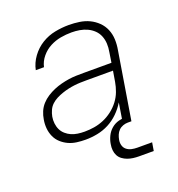

<svg xmlns="http://www.w3.org/2000/svg" viewBox="-129 -645 858 923"><g transform="rotate(-20 300.0 -183.5)"><path d="M213 8Q190 8 167.5 5Q145 2 125.5 -7Q106 -16 90 -30.5Q74 -45 65 -65Q56 -85 54 -107.5Q52 -130 56 -152Q59 -172 67 -191Q75 -210 89 -225.5Q103 -241 121 -252.5Q139 -264 158 -272Q177 -280 196.5 -285Q216 -290 235.5 -293Q255 -296 274.5 -296.5Q294 -297 313 -297H455L463 -349Q467 -370 466 -391Q465 -412 457.5 -430.5Q450 -449 436 -462.5Q422 -476 404 -484.5Q386 -493 365.5 -496.5Q345 -500 324 -500Q296 -500 268 -495Q240 -490 214 -476.5Q188 -463 168.5 -439.5Q149 -416 143 -388H101Q108 -423 130.5 -454Q153 -485 185 -504.5Q217 -524 253 -531Q289 -538 324 -538Q351 -538 378 -534Q405 -530 428 -519Q451 -508 469.5 -490Q488 -472 498 -448Q508 -424 509 -397Q510 -370 505 -343L449 0H406L423 -106Q407 -79 383.5 -56Q360 -33 332 -18.5Q304 -4 273.5 2Q243 8 213 8ZM221 -30Q246 -30 270.5 -34Q295 -38 319 -48Q343 -58 364.5 -74.5Q386 -91 402 -112Q418 -133 427 -157Q436 -181 440 -205L449 -259H313Q298 -259 282 -258.5Q266 -258 250 -256Q234 -254 218.5 -250.5Q203 -247 187 -241.5Q171 -236 156 -228.5Q141 -221 128.5 -209.5Q116 -198 109 -182.5Q102 -167 99 -151Q96 -134 98 -116.5Q100 -99 107 -84.5Q114 -70 126.5 -59Q139 -48 154 -41.5Q169 -35 186 -32.5Q203 -30 221 -30ZM426 171Q411 171 396 169Q381 167 367.5 162Q354 157 342.5 148.5Q331 140 324.5 127.5Q318 115 316.5 100Q315 85 318 69Q321 49 330.5 29.5Q340 10 356.5 -4Q373 -18 394 -23.5Q415 -29 435 -29L430 0Q418 0 405.5 4.5Q393 9 384 18Q375 27 370 39Q365 51 363 63Q360 78 364 92Q368 106 379 114.5Q390 123 404 126Q418 129 433 129H508L501 171Z"/></g></svg>

Font: Iosevka Curly XLtExObl
Style: Regular
Weight: 200
Width: 7
Italic angle: -9°
Monospace: yes
Designer: Belleve Invis
Foundry: Belleve Invis
Version: Version 11.0.1; ttfautohint (v1.8.3)